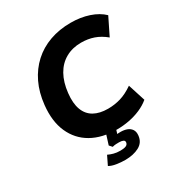

<svg xmlns="http://www.w3.org/2000/svg" viewBox="-209 -860 1132 1207"><g transform="rotate(-30 356.5 -256.5)"><path d="M400 11Q292 11 216.5 -32Q141 -75 105 -156Q69 -237 81 -350Q90 -436 122.5 -503.5Q155 -571 207 -618.5Q259 -666 328.5 -691Q398 -716 481 -716Q552 -716 612 -696Q672 -676 710 -639L648 -513Q608 -546 566 -560.5Q524 -575 475 -575Q412 -575 363 -547.5Q314 -520 284.5 -467.5Q255 -415 247 -341Q239 -270 256.5 -223Q274 -176 314.5 -153Q355 -130 416 -130Q463 -130 507.5 -143Q552 -156 601 -190L641 -65Q611 -40 572 -23Q533 -6 489 2.5Q445 11 400 11ZM348 203Q318 203 286 198Q254 193 234 181L265 117Q281 125 302.5 131Q324 137 351 137Q377 137 391.5 131Q406 125 408 109Q409 97 398 92Q387 87 368 87Q360 87 346.5 87.5Q333 88 321 92L303 72L332 -20H403L378 61L348 44Q360 39 377 37Q394 35 410 35Q435 35 455.5 42.5Q476 50 487.5 67Q499 84 496 111Q491 159 449.5 181Q408 203 348 203Z"/></g></svg>

Font: Nunito Sans 8pt ExtraBold
Style: Italic
Weight: 800
Italic angle: -9°
Version: Version 3.101;gftools[0.9.27]